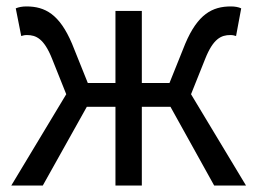

<svg xmlns="http://www.w3.org/2000/svg" viewBox="-20 -577 800 597"><path d="M15 0H113L250 -245H339V0H421V-245H510L646 0H745L574 -284L618 -394C643 -457 668 -468 696 -468C704 -468 707 -467 714 -465L730 -551C722 -555 710 -557 698 -557C640 -557 595 -533 556 -441L507 -319H421V-543H339V-319H253L204 -441C165 -533 120 -557 62 -557C50 -557 38 -555 29 -551L46 -465C53 -467 56 -468 64 -468C92 -468 117 -457 142 -394L186 -284Z"/></svg>

Font: Noto Sans CJK HK
Style: Regular
Weight: 400
Designer: Ryoko NISHIZUKA 西塚涼子 (kana, bopomofo & ideographs); Paul D. Hunt (Latin, Greek & Cyrillic); Sandoll Communications 산돌커뮤니
Foundry: Adobe
Version: Version 2.004;hotconv 1.0.118;makeotfexe 2.5.65603